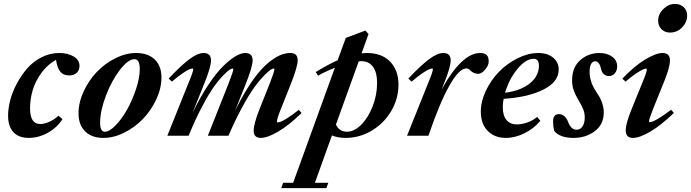

<svg xmlns="http://www.w3.org/2000/svg" viewBox="-20 -697 3549 986"><path d="M127.4 11.2Q76.2 11.2 48.8 -18.3Q21.5 -47.9 21.5 -103Q21.5 -140.1 32.7 -183.1Q43.9 -226.1 66.9 -268.8Q89.8 -311.5 120.4 -346.4Q150.9 -381.3 193.8 -403.1Q236.8 -424.8 284.2 -424.8Q328.1 -424.8 358.2 -407Q388.2 -389.2 388.2 -358.4Q388.2 -336.4 373.8 -323Q359.4 -309.6 334.5 -309.6Q306.2 -309.6 290 -328.4Q273.9 -347.2 267.6 -389.6Q224.6 -365.7 193.6 -324Q162.6 -282.2 148.4 -235.4Q134.3 -188.5 134.3 -140.6Q134.3 -60.1 186.5 -60.1Q208 -60.1 233.9 -71.8Q259.8 -83.5 280.3 -103L300.8 -85Q272.9 -41.5 225.6 -15.1Q178.2 11.2 127.4 11.2Z M511.2 11.2Q451.7 11.2 417.5 -22Q383.3 -55.2 383.3 -115.2Q383.3 -170.4 409.4 -227.1Q435.5 -283.7 476.6 -326.9Q517.6 -370.1 571.8 -397.5Q626 -424.8 678.7 -424.8Q740.2 -424.8 774.7 -391.6Q809.1 -358.4 809.1 -299.3Q809.1 -243.7 782.7 -187Q756.3 -130.4 714.8 -86.9Q673.3 -43.5 618.9 -16.1Q564.5 11.2 511.2 11.2ZM518.1 -20.5Q542.5 -20.5 574.5 -54Q606.4 -87.4 633.3 -135.5Q660.2 -183.6 679 -241Q697.8 -298.3 697.8 -341.8Q697.8 -393.1 670.4 -393.1Q638.2 -393.1 595.9 -338.4Q553.7 -283.7 523.9 -205.6Q494.1 -127.4 494.1 -66.4Q494.1 -20.5 518.1 -20.5Z M839.4 0 948.2 -271.5Q972.2 -328.6 972.2 -341.3Q972.2 -345.2 968.3 -345.2Q962.4 -345.2 950.4 -340.1Q938.5 -335 914.8 -318.6Q891.1 -302.2 862.8 -277.8L846.2 -293.5Q908.7 -359.9 951.7 -392.3Q994.6 -424.8 1025.9 -424.8Q1063.5 -424.8 1063.5 -387.2Q1063.5 -355 1034.2 -280.8L968.3 -116.2Q1007.8 -198.2 1049.3 -260.5Q1090.8 -322.8 1126 -357.2Q1161.1 -391.6 1189.5 -408.2Q1217.8 -424.8 1239.3 -424.8Q1277.3 -424.8 1277.3 -387.2Q1277.3 -352.5 1237.3 -253.9L1186.5 -127Q1219.7 -194.8 1253.4 -247.8Q1287.1 -300.8 1316.2 -333.5Q1345.2 -366.2 1374 -387.2Q1402.8 -408.2 1426 -416.5Q1449.2 -424.8 1471.2 -424.8Q1508.8 -424.8 1508.8 -387.2Q1508.8 -353 1468.8 -253.9L1421.9 -136.2Q1402.3 -86.9 1402.3 -72.3Q1402.3 -68.4 1406.2 -68.4Q1432.1 -68.4 1514.6 -132.8L1528.8 -116.7Q1462.9 -52.7 1408 -20.8Q1353 11.2 1319.8 11.2Q1282.7 11.2 1282.7 -25.9Q1282.7 -59.6 1312 -134.8L1365.7 -269.5Q1389.2 -330.1 1389.2 -341.3Q1389.2 -345.2 1385.3 -345.2Q1380.9 -345.2 1370.1 -338.9Q1359.4 -332.5 1336.9 -309.8Q1314.5 -287.1 1288.6 -252.2Q1262.7 -217.3 1226.3 -151.1Q1189.9 -85 1153.3 0H1047.4L1154.3 -269.5Q1178.2 -331.5 1178.2 -341.3Q1178.2 -345.2 1174.3 -345.2Q1169.9 -345.2 1159.2 -338.9Q1148.4 -332.5 1126.2 -309.8Q1104 -287.1 1078.9 -252.2Q1053.7 -217.3 1018.6 -151.1Q983.4 -85 948.7 0Z M1754.9 11.2Q1715.8 11.2 1684.6 -1.5L1597.2 241.7H1666L1656.2 269H1424.3L1434.1 241.7H1485.4L1699.7 -349.1Q1643.1 -326.2 1613.3 -308.1L1601.6 -327.1Q1663.6 -365.2 1713.9 -387.7L1755.9 -502.4L1856 -540L1872.6 -522.5L1836.9 -423.3Q1850.1 -424.8 1863.8 -424.8Q1940.4 -424.8 1983.4 -380.6Q2026.4 -336.4 2026.4 -262.2Q2026.4 -191.4 1990 -128.4Q1953.6 -65.4 1890.6 -27.1Q1827.6 11.2 1754.9 11.2ZM1835 -382.8Q1830.6 -383.3 1822.3 -382.3L1705.1 -57.1Q1722.7 -20.5 1762.2 -20.5Q1798.8 -20.5 1834.7 -56.2Q1870.6 -91.8 1893.6 -150.6Q1916.5 -209.5 1916.5 -271Q1916.5 -325.7 1895 -354.5Q1873.5 -383.3 1835 -382.8Z M2070.3 0 2179.2 -271.5Q2203.1 -328.6 2203.1 -341.3Q2203.1 -345.2 2199.2 -345.2Q2193.4 -345.2 2181.4 -340.1Q2169.4 -335 2145.8 -318.6Q2122.1 -302.2 2093.8 -277.8L2077.1 -293.5Q2139.6 -359.9 2182.6 -392.3Q2225.6 -424.8 2256.8 -424.8Q2294.4 -424.8 2294.4 -387.2Q2294.4 -355 2265.1 -280.8L2247.1 -235.4Q2296.9 -327.6 2347.4 -376.2Q2397.9 -424.8 2444.8 -424.8Q2468.8 -424.8 2479.2 -414.6Q2489.7 -404.3 2489.7 -380.9Q2489.7 -361.8 2471.4 -339.8Q2453.1 -317.9 2436 -317.9Q2412.6 -317.9 2394.5 -335.9Q2384.8 -345.7 2375.5 -345.7Q2337.4 -345.7 2287.4 -256.6Q2237.3 -167.5 2180.2 0Z M2577.6 11.2Q2520 11.2 2484.6 -24.7Q2449.2 -60.5 2449.2 -124Q2449.2 -176.8 2475.6 -231.9Q2502 -287.1 2543.2 -329.1Q2584.5 -371.1 2638.4 -397.9Q2692.4 -424.8 2744.1 -424.8Q2792.5 -424.8 2821 -400.6Q2849.6 -376.5 2849.1 -339.8Q2849.1 -275.9 2770 -236.6Q2690.9 -197.3 2566.4 -189.5Q2562 -168.5 2562 -147.5Q2562 -103 2581.1 -80.6Q2600.1 -58.1 2634.3 -58.1Q2657.7 -58.1 2686.3 -67.4Q2714.8 -76.7 2738.8 -96.7L2754.9 -76.7Q2722.2 -37.1 2673.8 -12.9Q2625.5 11.2 2577.6 11.2ZM2720.7 -395Q2679.7 -395 2636.7 -342.3Q2593.8 -289.6 2573.7 -220.7Q2654.3 -231 2700.9 -268.8Q2747.6 -306.6 2747.6 -359.9Q2747.6 -395 2720.7 -395Z M2924.3 11.2Q2855.5 11.2 2825.7 -24.9Q2820.3 -48.3 2820.3 -73.7Q2820.3 -110.8 2850.1 -110.8Q2865.7 -110.8 2877.9 -100.6Q2890.1 -90.3 2896.5 -73.2Q2912.1 -30.8 2939.9 -30.8Q2960.9 -30.8 2971.9 -48.3Q2982.9 -65.9 2982.9 -93.3Q2982.9 -115.7 2975.3 -135.3Q2967.8 -154.8 2951.7 -180.7Q2935.1 -208.5 2926.5 -232.2Q2918 -255.9 2918 -286.1Q2918 -351.1 2959.5 -387.9Q3001 -424.8 3059.1 -424.8Q3097.7 -424.8 3123.5 -406Q3149.4 -387.2 3149.4 -356.4Q3149.4 -335 3137.7 -320.8Q3126 -306.6 3107.9 -306.6Q3074.2 -306.6 3065.9 -345.7Q3063.5 -359.9 3055.7 -371.1Q3047.9 -382.3 3036.6 -382.3Q3022.9 -382.3 3015.4 -368.2Q3007.8 -354 3007.8 -329.6Q3007.8 -278.8 3037.1 -233.4Q3051.8 -210.9 3059.3 -198Q3066.9 -185.1 3073.7 -163.6Q3080.6 -142.1 3080.6 -119.6Q3080.6 -58.1 3034.7 -23.4Q2988.8 11.2 2924.3 11.2Z M3420.9 -529.8Q3394 -529.8 3377 -547.1Q3359.9 -564.5 3359.9 -590.8Q3359.9 -624.5 3386.5 -650.6Q3413.1 -676.8 3445.8 -676.8Q3473.6 -676.8 3491.2 -660.2Q3508.8 -643.6 3508.8 -617.2Q3508.8 -583.5 3483.2 -556.6Q3457.5 -529.8 3420.9 -529.8ZM3230.5 11.2Q3193.4 11.2 3193.4 -26.9Q3193.4 -62.5 3223.1 -135.3L3278.3 -271Q3301.8 -327.1 3301.8 -340.3Q3301.8 -344.7 3297.9 -344.7Q3292 -344.7 3280.3 -339.6Q3268.6 -334.5 3244.6 -318.4Q3220.7 -302.2 3192.4 -277.8L3175.8 -293Q3238.8 -358.9 3293.9 -391.8Q3349.1 -424.8 3382.3 -424.8Q3420.4 -424.8 3420.4 -387.2Q3420.4 -351.6 3391.6 -280.8L3333.5 -136.7Q3313 -85 3313 -73.2Q3313 -69.3 3316.4 -69.3Q3322.3 -69.3 3334 -74Q3345.7 -78.6 3370.4 -94Q3395 -109.4 3426.3 -133.3L3440.9 -117.2Q3374.5 -53.2 3319.3 -21Q3264.2 11.2 3230.5 11.2Z"/></svg>

Font: Elstob 18pt
Style: Bold Italic
Weight: 700
Italic angle: -20°
Designer: Peter S. Baker
Version: Version 1.015